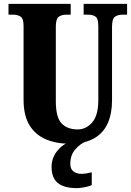

<svg xmlns="http://www.w3.org/2000/svg" viewBox="-20 -734 678 994"><path d="M340 10Q271 10 217 -13Q163 -36 132.5 -86Q102 -136 102 -218V-599Q102 -638 86.5 -648Q71 -658 49 -658H24V-714H346V-658H322Q300 -658 284.5 -647.5Q269 -637 269 -595V-210Q269 -127 298.5 -95.5Q328 -64 382 -64Q426 -64 457.5 -100.5Q489 -137 489 -216V-599Q489 -638 474.5 -648Q460 -658 437 -658H413V-714H638V-658H613Q591 -658 575.5 -647.5Q560 -637 560 -595V-214Q560 -147 538 -96.5Q516 -46 467.5 -18Q419 10 340 10ZM379 240Q312 240 279.5 213.5Q247 187 247 130Q247 83 277 46.5Q307 10 345 0H422Q396 10 370 39Q344 68 344 115Q344 141 360.5 153.5Q377 166 402 166Q423 166 455 158V224Q442 231 417 235.5Q392 240 379 240Z"/></svg>

Font: Noto Serif Sinhala ExtraCondensed Black
Style: Regular
Weight: 900
Width: 2
Designer: Jelle Bosma - Monotype Design Team
Foundry: Monotype Imaging Inc.
Version: Version 2.007; ttfautohint (v1.8.4.7-5d5b)